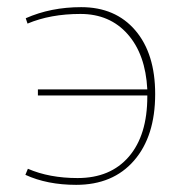

<svg xmlns="http://www.w3.org/2000/svg" viewBox="-20 -510 522 537"><path d="M193 7Q112 7 51 -21L58 -38Q118 -12 197 -12Q289 -12 340.5 -72Q392 -132 392 -240V-243H86V-260H392Q387 -358 337 -414.5Q287 -471 205 -471Q121 -471 57 -444L52 -459Q122 -490 207 -490Q303 -490 358.5 -425Q414 -360 414 -247Q414 -129 355 -61Q296 7 193 7Z"/></svg>

Font: Cantarell Thin
Style: Regular
Weight: 100
Designer: Dave Crossland, Nikolaus Waxweiler, Florian Fecher, Jacques Le Bailly, Eben Sorkin, Alexei Vanyashin, Alexios Zavras, Em
Version: Version 0.303